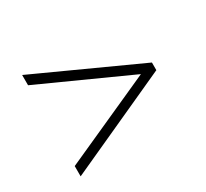

<svg xmlns="http://www.w3.org/2000/svg" viewBox="-108 -697 888 827"><g transform="rotate(-30 335.5 -284.0)"><path d="M79 -32V-83L525 -284V-283L79 -485V-536L590 -303V-265Z"/></g></svg>

Font: Nunito Sans 7pt SemiExpanded ExtraLight
Style: Regular
Weight: 250
Width: 6
Designer: Vernon Adams
Foundry: Vernon Adams
Version: Version 3.101;gftools[0.9.27]